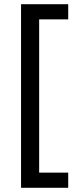

<svg xmlns="http://www.w3.org/2000/svg" viewBox="-20 -734 369 912"><path d="M304 158H80V-714H304V-642H166V86H304Z"/></svg>

Font: Noto Sans Historical
Style: Regular
Weight: 400
Designer: Monotype Design Team
Foundry: Monotype Imaging Inc.
Version: Version 2.013; ttfautohint (v1.8.4.7-5d5b)